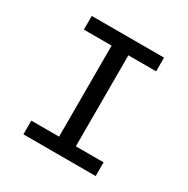

<svg xmlns="http://www.w3.org/2000/svg" viewBox="-152 -792 904 925"><g transform="rotate(30 300.0 -329.5)"><path d="M98.6 -658.7H500.5V-582.5H346.2V-76.2H500.5V0H98.6V-76.2H252.9V-582.5H98.6Z"/></g></svg>

Font: Liberation Mono
Style: Regular
Weight: 400
Monospace: yes
Designer: Steve Matteson
Foundry: Ascender Corporation
Version: Version 2.1.5